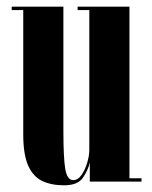

<svg xmlns="http://www.w3.org/2000/svg" viewBox="-20 -543 455 574"><path d="M171.5 11Q133.5 11 106.2 -2Q79 -15 64.2 -48Q49.5 -81 49.5 -141.5V-513H15V-523H169.5V-153.5Q169.5 -70 175.2 -37.2Q181 -4.5 199 -4.5Q213 -4.5 223.8 -20Q234.5 -35.5 240.8 -56.8Q247 -78 247 -94.5V-513H212V-523H367V-10H403V0H248.5V-57Q243 -33.5 227.5 -11.2Q212 11 171.5 11Z"/></svg>

Font: Imbue 100pt
Style: Bold
Weight: 700
Designer: Tyler Finck
Foundry: Etcetera Type Company
Version: Version 1.102; ttfautohint (v1.8.3)